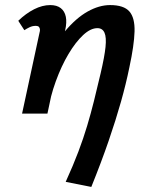

<svg xmlns="http://www.w3.org/2000/svg" viewBox="-20 -448 583 757"><path d="M239 269Q269 203 289 150Q309 97 323.5 48.5Q338 0 350.5 -50Q363 -100 377 -160Q392 -224 396 -262.5Q400 -301 392 -319Q384 -337 364 -337Q337 -337 307.5 -309.5Q278 -282 250 -235Q222 -188 200 -127.5Q178 -67 167 0H93Q118 -111 155 -191.5Q192 -272 236 -324.5Q280 -377 325.5 -402.5Q371 -428 414 -428Q468 -428 490 -403Q512 -378 510.5 -324Q509 -270 490 -182Q477 -118 457 -47Q437 24 408.5 107Q380 190 340 289ZM67 0 136 -320Q138 -326 137.5 -332Q137 -338 133.5 -342Q130 -346 120 -346Q108 -346 96.5 -340.5Q85 -335 76 -329L52 -366Q82 -395 114.5 -411.5Q147 -428 178 -428Q204 -428 219.5 -416Q235 -404 239.5 -382Q244 -360 237 -329L167 0Z"/></svg>

Font: Ysabeau
Style: Bold Italic
Weight: 700
Italic angle: -12°
Designer: Christian Thalmann (Catharsis Fonts)
Version: Version 2.002